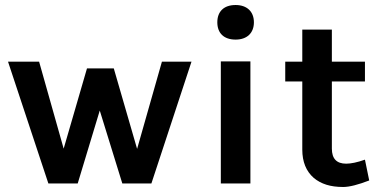

<svg xmlns="http://www.w3.org/2000/svg" viewBox="-20 -732 1521 766"><path d="M12 -486 173 0H290L378 -291L468 0H584L744 -486H626L527 -138L434 -459H327L234 -139L136 -486Z M861 0H979V-487H861ZM847 -643C847 -600 873 -574 920 -574C965 -574 993 -600 993 -643C993 -686 965 -712 920 -712C873 -712 847 -686 847 -643Z M1436 -95C1405 -84 1380 -79 1361 -79C1323 -79 1304 -99 1304 -139V-407H1436V-486H1304V-614H1186V-486H1118V-407H1186V-135C1186 -87 1201 -49 1232 -22C1261 2 1298 14 1349 14C1374 14 1409 5 1453 -12Z"/></svg>

Font: Karla
Style: Bold Stencil
Weight: 400
Designer: Jonathan Pinhorn
Version: Version 1.000